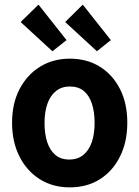

<svg xmlns="http://www.w3.org/2000/svg" viewBox="-20 -793 600 828"><path d="M281 15Q207 15 151 -20.5Q95 -56 63.5 -119Q32 -182 32 -264Q32 -347 64.5 -409Q97 -471 153 -505.5Q209 -540 281 -540Q355 -540 410.5 -505.5Q466 -471 497.5 -409Q529 -347 529 -264Q529 -182 498 -119Q467 -56 411.5 -20.5Q356 15 281 15ZM279 -105Q315 -105 339.5 -125Q364 -145 376 -180.5Q388 -216 388 -263Q388 -310 376.5 -345.5Q365 -381 341.5 -400.5Q318 -420 281 -420Q246 -420 221.5 -400.5Q197 -381 184.5 -345.5Q172 -310 172 -263Q172 -216 183.5 -180.5Q195 -145 218.5 -125Q242 -105 279 -105ZM206 -572 69 -698 146 -773 267 -620ZM398 -572 261 -698 337 -773 458 -620Z"/></svg>

Font: Ubuntu Sans Mono
Style: Regular
Weight: 400
Monospace: yes
Designer: Dalton Maag Ltd
Foundry: Dalton Maag Ltd
Version: Version 1.006